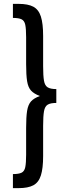

<svg xmlns="http://www.w3.org/2000/svg" viewBox="-20 -890 354 987"><path d="M46.4 77.1V4.9Q76.2 4.9 90.8 -2.2Q105.5 -9.3 109.9 -30.8Q114.3 -52.2 114.3 -94.2V-232.4Q114.3 -289.1 119.4 -320.6Q124.5 -352.1 139.6 -368.9Q154.8 -385.7 185.1 -396.5Q154.8 -407.7 139.6 -424.3Q124.5 -440.9 119.4 -472.4Q114.3 -503.9 114.3 -560.5V-698.7Q114.3 -741.2 109.9 -762.5Q105.5 -783.7 90.8 -790.8Q76.2 -797.9 46.4 -797.9V-870.1H75.7Q124 -870.1 151.4 -855.5Q178.7 -840.8 190.2 -804.9Q201.7 -769 201.7 -705.1V-549.8Q201.7 -500.5 206.1 -475.3Q210.4 -450.2 224.9 -441.2Q239.3 -432.1 269.5 -432.1V-360.8Q239.3 -360.8 224.9 -351.8Q210.4 -342.8 206.1 -317.6Q201.7 -292.5 201.7 -243.2V-87.9Q201.7 -24.4 190.2 11.7Q178.7 47.9 151.4 62.5Q124 77.1 75.7 77.1Z"/></svg>

Font: AntonioLight
Style: Regular
Weight: 300
Designer: Vernon Adams
Foundry: Vernon Adams
Version: Version 1.002